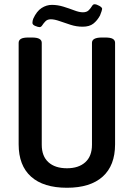

<svg xmlns="http://www.w3.org/2000/svg" viewBox="-20 -879 630 906"><path d="M296 7Q185 7 126.5 -45.5Q68 -98 68 -198V-677Q68 -689 78.5 -695.5Q89 -702 114 -702H130Q155 -702 166 -695.5Q177 -689 177 -677V-196Q177 -142 208.5 -113.5Q240 -85 296 -85Q351 -85 382.5 -113.5Q414 -142 414 -196V-677Q414 -702 461 -702H476Q502 -702 512.5 -695.5Q523 -689 523 -677V-198Q523 -98 464.5 -45.5Q406 7 296 7ZM167 -751Q160 -751 146.5 -756.5Q133 -762 133 -771Q133 -776 134 -781Q135 -786 137 -791Q153 -826 176 -841Q199 -856 225 -856Q252 -856 279.5 -847.5Q307 -839 330.5 -830Q354 -821 371 -821Q389 -821 398.5 -830.5Q408 -840 413.5 -849.5Q419 -859 426 -859Q435 -859 448.5 -851.5Q462 -844 462 -837Q462 -834 459.5 -826.5Q457 -819 452 -806Q439 -782 420.5 -767.5Q402 -753 370 -753Q341 -753 313 -762Q285 -771 261 -779.5Q237 -788 220 -788Q204 -788 195 -779Q186 -770 180 -760.5Q174 -751 167 -751Z"/></svg>

Font: Asap Condensed Medium
Style: Regular
Weight: 500
Width: 3
Designer: Pablo Cosgaya
Foundry: Omnibus-Type
Version: Version 3.001; ttfautohint (v1.8.4.7-5d5b)